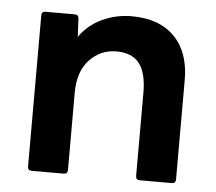

<svg xmlns="http://www.w3.org/2000/svg" viewBox="-44 -575 701 623"><g transform="rotate(5 307.0 -264.0)"><path d="M81 0Q68 0 68 -13V-505Q68 -518 81 -518H175Q189 -518 189 -505L192 -446Q220 -486 265 -507Q310 -528 361 -528Q451 -528 500.5 -477.5Q550 -427 550 -337V-13Q550 0 537 0H433Q420 0 420 -13V-284Q420 -349 396 -379.5Q372 -410 321 -410Q270 -410 234 -372Q198 -334 198 -264V-13Q198 0 185 0Z"/></g></svg>

Font: LINE Seed Sans TH App
Style: Bold
Weight: 700
Designer: Dalton Maag Ltd | Thai characters by Cadson Demak Co.,Ltd.
Foundry: Dalton Maag Ltd
Version: Version 1.003